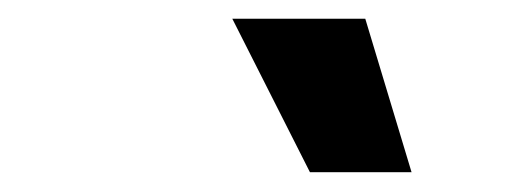

<svg xmlns="http://www.w3.org/2000/svg" viewBox="-20 -797 537 202"><path d="M306.1 -615.8H413L364.3 -777.3H224.4Z"/></svg>

Font: Magic Ui Pro
Style: Bold Italic
Weight: 700
Italic angle: -9.39999°
Designer: Stefan Endress, Andreas Faust
Version: Version 1.000;FEAKit 1.0